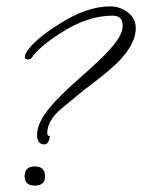

<svg xmlns="http://www.w3.org/2000/svg" viewBox="-20 -561 445 601"><path d="M119 -109Q96 -109 96 -139Q96 -178 139 -228Q163 -258 232 -319Q263 -346 293.5 -375Q324 -404 344 -431Q364 -458 364 -481Q364 -512 332 -512Q254 -512 169 -457Q102 -414 80 -381Q75 -375 67 -375Q58 -375 58 -383Q58 -391 65 -401Q90 -438 161 -483Q249 -541 325 -541Q356 -541 380.5 -522Q405 -503 405 -473Q405 -429 361 -379Q346 -362 322 -341.5Q298 -321 265 -296Q251 -286 228 -267L171 -220Q128 -183 128 -145V-144Q128 -135 136 -135Q133 -109 119 -109ZM89 20Q57 20 57 -9Q57 -40 89 -40Q121 -40 121 -9Q121 20 89 20Z"/></svg>

Font: Lovers Quarrel
Style: Regular
Weight: 400
Designer: Robert E. Leuschke
Foundry: Robert E. Leuschke
Version: Version 1.010; ttfautohint (v1.8.3)